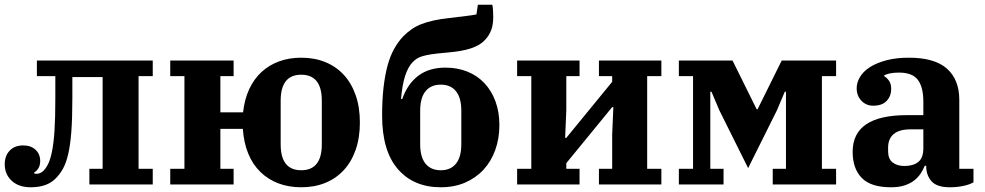

<svg xmlns="http://www.w3.org/2000/svg" viewBox="-30 -780 4164 812"><path d="M100 12Q49 12 19.5 -15.5Q-10 -43 -10 -85Q-10 -121 11 -143Q32 -165 68 -165Q101 -165 120.5 -146.5Q140 -128 140 -99Q140 -82 133 -69.5Q126 -57 115 -51V-46Q118 -45 124 -45Q141 -45 154 -58Q165 -69 174 -87.5Q183 -106 190 -140Q197 -174 200.5 -227.5Q204 -281 204 -363V-458H126V-524H616V-458H556V-66H616V0H348V-66H404V-454H276V-364Q276 -278 271.5 -221Q267 -164 258 -126.5Q249 -89 236 -66Q223 -43 206 -26Q170 12 100 12Z M1244 12Q1191 12 1147.5 -4.5Q1104 -21 1071.5 -52.5Q1039 -84 1020 -130Q1001 -176 997 -235H902V-66H958V0H690V-66H750V-458H690V-524H958V-458H902V-305H998Q1004 -360 1024 -403Q1044 -446 1076 -475.5Q1108 -505 1150.5 -520.5Q1193 -536 1244 -536Q1300 -536 1345.5 -517.5Q1391 -499 1423.5 -464Q1456 -429 1474 -378Q1492 -327 1492 -262Q1492 -197 1474 -146Q1456 -95 1423.5 -60Q1391 -25 1345.5 -6.5Q1300 12 1244 12ZM1244 -60Q1331 -60 1331 -170V-354Q1331 -464 1244 -464Q1157 -464 1157 -354V-170Q1157 -60 1244 -60Z M1834 12Q1719 12 1652.5 -65Q1586 -142 1586 -291Q1586 -357 1592 -409.5Q1598 -462 1609 -502.5Q1620 -543 1637 -573.5Q1654 -604 1676 -627Q1692 -643 1710.5 -656Q1729 -669 1752 -678Q1775 -687 1804.5 -693.5Q1834 -700 1872 -704Q1914 -709 1942.5 -712.5Q1971 -716 1985 -719L1991 -760H2052Q2054 -752 2055 -738.5Q2056 -725 2056 -708Q2056 -676 2047.5 -653Q2039 -630 2021 -611Q2010 -599 1995.5 -590.5Q1981 -582 1961.5 -575.5Q1942 -569 1916 -564.5Q1890 -560 1854 -557Q1818 -554 1795 -550.5Q1772 -547 1757 -542.5Q1742 -538 1733 -532Q1724 -526 1716 -518Q1696 -498 1683.5 -459.5Q1671 -421 1666 -361H1671Q1694 -426 1739.5 -460Q1785 -494 1854 -494Q1905 -494 1947 -477Q1989 -460 2019 -428Q2049 -396 2065.5 -351Q2082 -306 2082 -251Q2082 -194 2064.5 -145.5Q2047 -97 2014.5 -62Q1982 -27 1936.5 -7.5Q1891 12 1834 12ZM1834 -60Q1876 -60 1898.5 -88Q1921 -116 1921 -170V-312Q1921 -366 1898.5 -394Q1876 -422 1834 -422Q1792 -422 1769.5 -394Q1747 -366 1747 -312V-170Q1747 -116 1769.5 -88Q1792 -60 1834 -60Z M2157 -66H2217V-458H2157V-524H2421V-458H2365V-313L2360 -197H2365L2559 -434V-458H2503V-524H2767V-458H2707V-66H2767V0H2503V-66H2559V-211L2564 -327H2559L2365 -90V-66H2421V0H2157Z M2841 -66H2901V-458H2841V-524H3068L3170 -318H3174L3276 -524H3506V-458H3446V-66H3506V0H3238V-66H3294V-392H3289L3256 -314L3134 -69L3012 -314L2979 -392H2974V-66H3030V0H2841Z M3738 12Q3653 12 3614.5 -27.5Q3576 -67 3576 -138Q3576 -293 3805 -293H3875V-350Q3875 -411 3852 -442Q3829 -473 3772 -473Q3751 -473 3736 -470Q3721 -467 3710 -462V-457Q3720 -452 3729.5 -439Q3739 -426 3739 -404Q3739 -374 3720 -353.5Q3701 -333 3663 -333Q3633 -333 3613 -354Q3593 -375 3593 -407Q3593 -431 3607 -454.5Q3621 -478 3649 -496Q3677 -514 3718.5 -525Q3760 -536 3814 -536Q3923 -536 3975 -489.5Q4027 -443 4027 -358V-66H4087V-9Q4070 1 4043 6.5Q4016 12 3987 12Q3932 12 3909.5 -13.5Q3887 -39 3887 -77V-79H3881Q3874 -62 3863.5 -46Q3853 -30 3836.5 -17Q3820 -4 3796 4Q3772 12 3738 12ZM3795 -78Q3832 -78 3853.5 -95Q3875 -112 3875 -154V-233H3821Q3773 -233 3749.5 -213Q3726 -193 3726 -156V-140Q3726 -108 3745 -93Q3764 -78 3795 -78Z"/></svg>

Font: IBM Plex Serif
Style: Bold
Weight: 700
Designer: Mike Abbink, Paul van der Laan, Pieter van Rosmalen
Foundry: Bold Monday
Version: Version 2.008